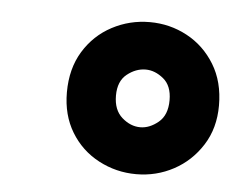

<svg xmlns="http://www.w3.org/2000/svg" viewBox="-34 -750 458 371"><g transform="rotate(5 195.0 -564.5)"><path d="M242 -417Q203 -417 169 -435Q135 -453 115 -486Q95 -519 95 -563Q95 -609 115.5 -642.5Q136 -676 170 -694Q204 -712 243 -712Q282 -712 315.5 -694Q349 -676 369.5 -642.5Q390 -609 390 -563Q390 -519 369 -486Q348 -453 314.5 -435Q281 -417 242 -417ZM242 -508Q260 -508 277 -522Q294 -536 294 -565Q294 -593 277.5 -606.5Q261 -620 243 -620Q224 -620 207 -606.5Q190 -593 190 -565Q190 -537 206.5 -522.5Q223 -508 242 -508Z"/></g></svg>

Font: DM Sans Black
Style: Italic
Weight: 900
Italic angle: -10°
Designer: Colophon Foundry, Jonny Pinhorn
Foundry: Colophon Foundry
Version: Version 4.004;gftools[0.9.30]